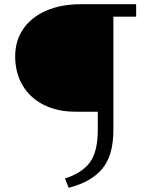

<svg xmlns="http://www.w3.org/2000/svg" viewBox="-20 -678 692 911"><path d="M444 -62V-148H337Q252 -148 187.5 -180.5Q123 -213 87.5 -272.5Q52 -332 52 -411Q52 -485 90.5 -541Q129 -597 199.5 -627.5Q270 -658 363 -658H626V-599H518V-62Q518 60 465 123Q412 186 306 213L288 169Q371 142 407.5 91Q444 40 444 -62Z"/></svg>

Font: LXGW Bright GB
Style: Regular
Weight: 400
Designer: Christian Thalmann (Catharsis Fonts)
Foundry: LXGW / Christian Thalmann (Catharsis Fonts) / Fontworks Inc.
Version: Version 5.510